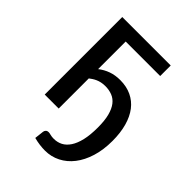

<svg xmlns="http://www.w3.org/2000/svg" viewBox="-191 -571 836 836"><g transform="rotate(45 226.5 -153.5)"><path d="M363.3 -477.5V-412.6H150.9V-242.7Q171.9 -259.3 197 -268.3Q222.2 -277.3 252.9 -277.3Q292 -277.3 322.5 -262.9Q353 -248.5 373.8 -221.4Q394.5 -194.3 405.5 -155Q416.5 -115.7 416.5 -65.9Q416.5 -10.7 402.8 33.2Q389.2 77.1 365.2 107.9Q341.3 138.7 308.6 155.3Q275.9 171.9 238.3 171.9Q204.6 171.9 169.4 162.6Q170.4 149.4 171.9 141.1Q173.3 132.8 174.3 119.6Q175.3 112.8 179.9 108.2Q184.6 103.5 193.4 103.5Q198.7 103.5 207.5 106Q216.3 108.4 229 108.4Q251 108.4 269.3 98.9Q287.6 89.4 301.3 68.8Q314.9 48.3 322.5 16.1Q330.1 -16.1 330.1 -62Q330.1 -105 322.5 -133.8Q314.9 -162.6 301.3 -180.2Q287.6 -197.8 268.3 -205.3Q249 -212.9 225.6 -212.9Q211.9 -212.9 200.9 -210.4Q189.9 -208 181.2 -204.1Q172.4 -200.2 164.8 -195.3Q157.2 -190.4 150.9 -185.5V0H64.9V-477.5Z"/></g></svg>

Font: Carlito
Style: Regular
Weight: 400
Designer: Lukasz Dziedzic
Foundry: tyPoland Lukasz Dziedzic
Version: Version 1.104